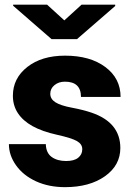

<svg xmlns="http://www.w3.org/2000/svg" viewBox="-20 -770 552 800"><path d="M322.8 -148.4Q322.8 -169.4 300.8 -182.1Q278.8 -194.8 217.3 -208.5Q155.8 -222.2 115.7 -244.4Q75.7 -266.6 54.7 -298.3Q33.7 -330.1 33.7 -371.1Q33.7 -443.8 93.8 -491Q153.8 -538.1 251 -538.1Q355.5 -538.1 418.9 -490.7Q482.4 -443.4 482.4 -366.2H317.4Q317.4 -429.7 250.5 -429.7Q224.6 -429.7 207 -415.3Q189.5 -400.9 189.5 -379.4Q189.5 -357.4 210.9 -343.8Q232.4 -330.1 279.5 -321.3Q326.7 -312.5 362.3 -300.3Q481.4 -259.3 481.4 -153.3Q481.4 -81.1 417.2 -35.6Q353 9.8 251 9.8Q183.1 9.8 129.9 -14.6Q76.7 -39.1 46.9 -81.1Q17.1 -123 17.1 -169.4H170.9Q171.9 -132.8 195.3 -116Q218.8 -99.1 255.4 -99.1Q289.1 -99.1 305.9 -112.8Q322.8 -126.5 322.8 -148.4ZM248 -685.1 319.8 -750.5H460V-745.1L300.8 -606.9H194.8L34.7 -746.1V-750.5H176.3Z"/></svg>

Font: Roboto Black
Style: Regular
Weight: 900
Designer: Google
Version: Version 2.134; 2016